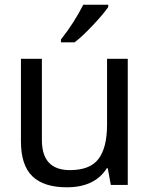

<svg xmlns="http://www.w3.org/2000/svg" viewBox="-20 -786 638 816"><path d="M440 -766V-756Q420 -727 375.5 -679.5Q331 -632 297 -606H239V-618Q295 -689 334 -766ZM523 -536V0H451L438 -71H434Q383 10 264 10Q166 10 117.5 -37Q69 -84 69 -185V-536H158V-191Q158 -63 277 -63Q363 -63 399 -111Q435 -159 435 -257V-536Z"/></svg>

Font: Advent Sans Logo
Style: Regular
Weight: 400
Designer: Types & Symbols
Foundry: Types & Symbols
Version: Version 1.002